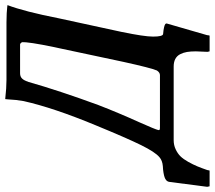

<svg xmlns="http://www.w3.org/2000/svg" viewBox="-70 -629 832 744"><g transform="rotate(-90 346.0 -257.0)"><path d="M426.8 -53.2Q437 -53.2 444.8 -64.9Q454.6 -87.4 478 -193.8Q480 -201.7 480 -203.1L530.8 -441.9Q534.7 -458 535.2 -461.9Q556.6 -565.4 554.2 -586.9L556.2 -585Q550.3 -595.2 545.9 -595.2H434.1Q421.4 -595.2 413.8 -587.6Q406.2 -580.1 400.9 -563V-564Q366.7 -443.8 311 -292Q280.8 -213.9 244.1 -132.8Q216.8 -71.8 213.9 -59.1Q213.4 -55.2 215.8 -54.2Q218.3 -53.2 224.1 -53.2ZM174.8 0Q155.8 0 139.6 7.6Q123.5 15.1 112.5 26.1Q101.6 37.1 90.8 56.4Q80.1 75.7 73.5 91.6Q66.9 107.4 58.1 132.8L59.1 130.9Q59.1 131.3 58.1 135Q57.1 138.7 57.1 139.2H-3.9L-5.9 129.9L13.2 -17.1Q14.6 -26.9 24.9 -32.5Q35.2 -38.1 60.1 -41Q62 -41 67.1 -41.5Q72.3 -42 74.2 -42Q96.2 -43.9 108.9 -55.2Q128.9 -71.8 156 -127Q183.1 -182.1 232.9 -303.2Q300.3 -465.8 326.2 -581.1Q331.5 -609.9 333 -643.1Q333 -643.6 333.5 -647.9Q334 -652.3 334 -652.8Q377.4 -647.9 408.2 -647.9H630.9Q649.9 -647.9 666.7 -647Q683.6 -646 690.9 -645L698.2 -644Q673.3 -578.6 647 -444.8Q638.7 -404.3 620.6 -323Q602.5 -241.7 594.2 -201.2Q576.2 -113.8 576.2 -80.1Q576.2 -42.5 585.9 -41Q603 -39.6 612.8 -37.1Q622.6 -34.7 625 -32.2Q627.4 -29.8 627 -26.9L581.1 131.8L582 130.9Q582 131.3 581.1 135Q580.1 138.7 580.1 139.2H519L517.1 130.9Q519 98.6 519 85.9Q519 65.9 516.6 51.5Q514.2 37.1 507.8 24.9Q501.5 12.7 489.5 6.3Q477.5 0 460 0Z"/></g></svg>

Font: Linear Smooth
Style: Bold Italic
Weight: 700
Designer: Philipp H. Poll, Flanker
Foundry: Philipp H. Poll, reworked by Flanker
Version: Version 1.061 | FøM Fix